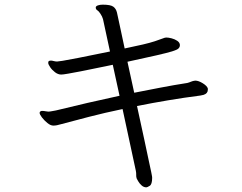

<svg xmlns="http://www.w3.org/2000/svg" viewBox="-20 -740 1040 824"><path d="M506 -272Q429 -256 361.5 -238.5Q294 -221 242 -207Q223 -201 209 -201Q197 -201 183.5 -212Q170 -223 160 -236Q150 -249 150 -256Q150 -260 155 -263Q157 -264 162 -264Q168 -264 175.5 -262.5Q183 -261 187 -261Q194 -261 203.5 -263Q213 -265 220 -266Q354 -299 493 -329L464 -462Q461 -461 440 -457Q419 -453 388.5 -446.5Q358 -440 327 -434Q296 -428 273 -424Q250 -420 243 -420Q229 -420 216 -430Q203 -440 195 -452Q187 -464 187 -470Q187 -478 192 -479Q197 -480 198 -480Q203 -480 210.5 -478Q218 -476 225 -476Q229 -476 248.5 -479Q268 -482 316 -491.5Q364 -501 452 -519L422 -658Q419 -669 411 -681Q404 -692 397.5 -696Q391 -700 391 -707V-709Q392 -714 400.5 -717Q409 -720 421 -720Q454 -720 466 -711.5Q478 -703 482 -686Q489 -652 498.5 -609.5Q508 -567 515 -532Q563 -542 593 -549Q623 -556 644.5 -563Q666 -570 687 -578Q689 -578 690.5 -578.5Q692 -579 693 -579Q703 -579 716.5 -575.5Q730 -572 740.5 -565Q751 -558 752 -548V-546Q752 -538 746 -532Q740 -526 718.5 -519.5Q697 -513 651.5 -502.5Q606 -492 527 -475L556 -342Q612 -353 669 -364Q726 -375 784 -384Q792 -386 800 -389.5Q808 -393 818 -394Q832 -394 850.5 -382.5Q869 -371 872 -360V-355Q872 -339 854 -333L840 -330Q770 -321 701.5 -309.5Q633 -298 568 -285Q588 -195 600 -137.5Q612 -80 619 -48Q626 -16 629 -1.5Q632 13 632.5 17Q633 21 633 23Q633 51 622.5 57.5Q612 64 608 64Q597 64 588 56Q579 48 573.5 38.5Q568 29 567 27Q564 19 564.5 11Q565 3 563 -7Z"/></svg>

Font: Moon Stars Kai HW
Style: Regular
Weight: 400
Designer: GuiWonder
Version: Version 1.101